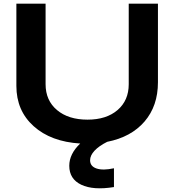

<svg xmlns="http://www.w3.org/2000/svg" viewBox="-20 -770 956 1053"><path d="M69.8 -298.8V-750H230V-308.1Q230 -219.2 292.5 -166.5Q355 -113.8 460 -113.8Q563.5 -113.8 624.8 -166.5Q686 -219.2 686 -308.1V-750H846.2V-318.8Q846.2 -189 772.7 -103.5Q699.2 -18.1 567.9 7.8Q522.9 30.3 498.5 56.4Q474.1 82.5 474.1 108.9Q474.1 142.1 509.5 154.1Q544.9 166 605 152.8V255.9Q491.7 274.4 425.8 243.2Q359.9 211.9 359.9 139.2Q359.9 74.2 419.9 17.1Q259.3 7.3 164.6 -77.9Q69.8 -163.1 69.8 -298.8Z"/></svg>

Font: Mattone
Style: Regular
Weight: 400
Width: 6
Designer: Nunzio Mazzaferro
Foundry: Collletttivo
Version: Version 2.000;Glyphs 3.2 (3217)